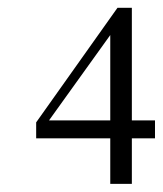

<svg xmlns="http://www.w3.org/2000/svg" viewBox="-20 -462 409 482"><path d="M369.1 -159.7V-114.7H311V-0.5H256.8V-114.7H70.8V-154.8L274.9 -442.4H311V-159.7ZM256.8 -159.7V-374L103 -159.7Z"/></svg>

Font: ML-NILA02
Style: Regular
Weight: 400
Version: Version ML-NILA02 1.0